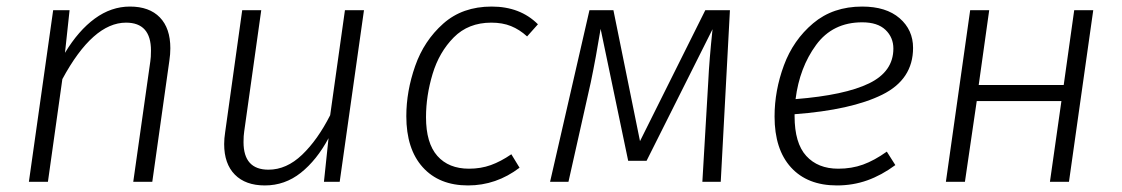

<svg xmlns="http://www.w3.org/2000/svg" viewBox="-20 -554 3419 585"><path d="M499 -407Q499 -389 496 -369L444 0H386L438 -367Q440 -379 440 -400Q440 -485 364 -485Q263 -485 170 -313L126 0H68L142 -523H192L178 -393Q219 -461 269 -497.5Q319 -534 376 -534Q435 -534 467 -501Q499 -468 499 -407Z M663 -115Q663 -132 666 -151L718 -523H776L724 -153Q722 -141 722 -121Q722 -37 798 -37Q853 -37 900.5 -82.5Q948 -128 986 -203L1031 -523H1089L1015 0H967L981 -133Q945 -66 896.5 -27.5Q848 11 787 11Q728 11 695.5 -22Q663 -55 663 -115Z M1619 -480 1586 -443Q1563 -464 1537 -474.5Q1511 -485 1477 -485Q1407 -485 1362.5 -440Q1318 -395 1298 -328.5Q1278 -262 1278 -197Q1278 -118 1312.5 -79Q1347 -40 1409 -40Q1445 -40 1475.5 -51Q1506 -62 1538 -84L1563 -43Q1492 11 1406 11Q1318 11 1268 -44.5Q1218 -100 1218 -200Q1218 -276 1245 -353Q1272 -430 1330.5 -482Q1389 -534 1478 -534Q1565 -534 1619 -480Z M2176 0H2120L2138 -306Q2141 -371 2151 -465L1950 -64H1894L1810 -466Q1796 -380 1780 -303L1712 0H1656L1776 -523H1849L1930 -124L2129 -523H2204Z M2401 -206V-200Q2401 -118 2436.5 -79Q2472 -40 2534 -40Q2575 -40 2609.5 -52.5Q2644 -65 2682 -92L2708 -51Q2666 -20 2622.5 -4.5Q2579 11 2530 11Q2440 11 2390 -44Q2340 -99 2340 -199Q2340 -278 2368.5 -355Q2397 -432 2457.5 -483Q2518 -534 2607 -534Q2680 -534 2721 -498.5Q2762 -463 2762 -408Q2762 -312 2668 -265.5Q2574 -219 2401 -206ZM2404 -252Q2554 -264 2628 -300Q2702 -336 2702 -406Q2702 -440 2678 -463Q2654 -486 2607 -486Q2517 -486 2466.5 -417Q2416 -348 2404 -252Z M3214 -246H2956L2920 0H2862L2936 -523H2994L2962 -295H3221L3253 -523H3311L3237 0H3179Z"/></svg>

Font: Fira Sans Light
Style: Italic
Weight: 300
Italic angle: -8°
Designer: bBox Type GmbH & Carrois Corporate GbR & Edenspiekermann AG
Foundry: bBox Type GmbH & Carrois Corporate GbR & Edenspiekermann AG
Version: Version 4.301